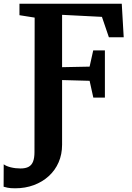

<svg xmlns="http://www.w3.org/2000/svg" viewBox="-66 -763 712 1036"><path d="M16 253Q-10.5 253 -25.2 249.8Q-40 246.5 -46.5 244.5L-46 123.5Q-33 133.5 -8 139.8Q17 146 44.5 146Q72 146 88.5 137Q105 128 112.5 108.5Q120 89 120 58.5L121 -668L39 -681V-743H591L601.5 -562H521.5L484 -672L269 -683V-400.5L417.5 -403.5L437 -491H500V-236.5H437.5L417.5 -327L269 -331V18Q269 70 250.2 113Q231.5 156 197.2 187.2Q163 218.5 116.5 235.8Q70 253 16 253Z"/></svg>

Font: Merriweather 20pt
Style: Bold
Weight: 700
Version: Version 2.100